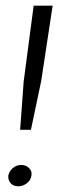

<svg xmlns="http://www.w3.org/2000/svg" viewBox="-20 -650 217 676"><path d="M50.9 -193 63.4 -363.5 98.5 -630H165.3L125.1 -365L88.9 -193ZM44.4 5.9Q27.2 5.9 17.4 -5.1Q7.6 -16.1 9.4 -32.4Q12.3 -47 25.1 -58.1Q37.8 -69.2 55 -69.2Q71.5 -69.2 82.5 -58.1Q93.6 -47 90.7 -32.4Q88.8 -16.1 74.9 -5.1Q60.9 5.9 44.4 5.9Z"/></svg>

Font: Alumni Sans SC Thin
Style: Italic
Weight: 100
Italic angle: -8°
Designer: Robert E. Leuschke
Foundry: Robert E. Leuschke
Version: Version 1.016